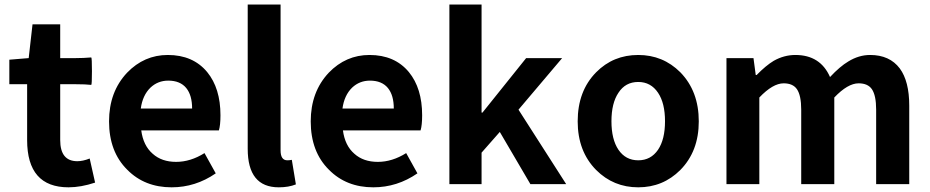

<svg xmlns="http://www.w3.org/2000/svg" viewBox="-20 -799 4036 833"><path d="M277.3 13.7Q97.7 13.7 97.7 -191.4V-433.6H20.5V-540L104.5 -546.9L121.1 -693.4H241.2V-546.9H308.6Q342.8 -546.9 376 -549.8Q378.9 -547.9 378.9 -490.2Q378.9 -432.6 376 -430.7Q351.6 -433.6 308.6 -433.6H241.2V-312.5V-191.4Q241.2 -99.6 315.4 -99.6Q339.8 -99.6 369.1 -111.3L392.6 -6.8Q331.1 13.7 277.3 13.7Z M724.6 13.7Q607.4 13.7 532.2 -62.5Q453.1 -140.6 453.1 -272.5Q453.1 -400.4 531.2 -483.4Q605.5 -560.5 708 -560.5Q817.4 -560.5 878.9 -486.3Q936.5 -416 936.5 -298.8Q936.5 -255.9 929.7 -233.4H760.7H592.8Q601.6 -167 642.6 -131.8Q681.6 -96.7 744.1 -96.7Q806.6 -96.7 867.2 -134.8L916 -46.9Q828.1 13.7 724.6 13.7ZM590.8 -328.1H702.1H813.5Q813.5 -385.7 788.1 -417Q761.7 -449.2 710 -449.2Q665 -449.2 632.8 -418.9Q598.6 -385.7 590.8 -328.1Z M1189.5 13.7Q1054.7 13.7 1054.7 -153.3V-779.3H1197.3V-462.9V-146.5Q1197.3 -103.5 1226.6 -103.5Q1236.3 -103.5 1246.1 -105.5L1263.7 1Q1232.4 13.7 1189.5 13.7Z M1599.6 13.7Q1482.4 13.7 1407.2 -62.5Q1328.1 -140.6 1328.1 -272.5Q1328.1 -400.4 1406.2 -483.4Q1480.5 -560.5 1583 -560.5Q1692.4 -560.5 1753.9 -486.3Q1811.5 -416 1811.5 -298.8Q1811.5 -255.9 1804.7 -233.4H1635.7H1467.8Q1476.6 -167 1517.6 -131.8Q1556.6 -96.7 1619.1 -96.7Q1681.6 -96.7 1742.2 -134.8L1791 -46.9Q1703.1 13.7 1599.6 13.7ZM1465.8 -328.1H1577.1H1688.5Q1688.5 -385.7 1663.1 -417Q1636.7 -449.2 1585 -449.2Q1540 -449.2 1507.8 -418.9Q1473.6 -385.7 1465.8 -328.1Z M1929.7 0V-389.6V-779.3H2069.3V-310.5H2073.2L2262.7 -546.9H2418.9L2229.5 -323.2L2436.5 0H2281.2L2148.4 -226.6L2069.3 -136.7V0Z M2749 13.7Q2641.6 13.7 2566.4 -61.5Q2486.3 -142.6 2486.3 -272.5Q2486.3 -404.3 2566.4 -485.4Q2640.6 -560.5 2749 -560.5Q2856.4 -560.5 2931.6 -485.4Q3011.7 -403.3 3011.7 -272.5Q3011.7 -142.6 2931.6 -61.5Q2856.4 13.7 2749 13.7ZM2749 -103.5Q2803.7 -103.5 2835 -149.4Q2865.2 -194.3 2865.2 -272.9Q2865.2 -351.6 2835 -396.5Q2803.7 -443.4 2749 -443.4Q2693.4 -443.4 2663.1 -396.5Q2632.8 -351.6 2632.8 -272.9Q2632.8 -194.3 2663.1 -149.4Q2694.3 -103.5 2749 -103.5Z M3131.8 0V-273.4V-546.9H3249L3258.8 -473.6H3262.7Q3302.7 -514.6 3336.9 -535.2Q3381.8 -560.5 3430.7 -560.5Q3539.1 -560.5 3581.1 -464.8Q3624 -510.7 3660.2 -532.2Q3706.1 -560.5 3754.9 -560.5Q3839.8 -560.5 3883.8 -502Q3924.8 -446.3 3924.8 -340.8V0H3781.2V-323.2Q3781.2 -384.8 3762.7 -412.1Q3745.1 -437.5 3705.1 -437.5Q3658.2 -437.5 3599.6 -376V0H3456.1V-323.2Q3456.1 -384.8 3437.5 -412.1Q3419.9 -437.5 3379.9 -437.5Q3333 -437.5 3274.4 -376V0Z"/></svg>

Font: Bpmf GenSeki Gothic B
Style: B
Weight: 700
Foundry: But Ko
Version: Version 1.320